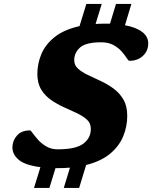

<svg xmlns="http://www.w3.org/2000/svg" viewBox="-20 -840 772 974"><path d="M273 -82.5Q367.5 -82.5 405.2 -113Q443 -143.5 440.5 -190.5Q439.5 -217 419.2 -234.8Q399 -252.5 368.2 -266.8Q337.5 -281 303.2 -296.5Q269 -312 238.5 -333.2Q208 -354.5 188.8 -386.2Q169.5 -418 169.5 -465.5Q169.5 -516 189.5 -564.8Q209.5 -613.5 256.5 -651.5Q303.5 -689.5 383.5 -707.5L418 -820H496L465 -718.5Q488.5 -720 513.5 -720Q526 -720 538 -720L568.5 -820H646.5L614 -712Q670.5 -701.5 701.2 -678Q732 -654.5 732 -620Q732 -581.5 705 -556.5Q678 -531.5 636.5 -531.5Q631.5 -531.5 622.5 -545.8Q613.5 -560 597.5 -578.5Q581.5 -597 556 -611.2Q530.5 -625.5 493.5 -625.5Q415 -625.5 385.8 -598.8Q356.5 -572 356.5 -535Q356.5 -509 376 -491.5Q395.5 -474 426 -459.5Q456.5 -445 491 -429Q525.5 -413 556 -390.8Q586.5 -368.5 606 -335.2Q625.5 -302 625.5 -252.5Q625.5 -198 604.8 -148Q584 -98 538.2 -60Q492.5 -22 417 -3L381.5 113.5H303.5L335 10.5Q305.5 13 273 13Q267 13 261.5 13L230.5 113.5H152.5L185 8Q107.5 -2 75.2 -29.2Q43 -56.5 43 -92.5Q43 -125.5 65.8 -152Q88.5 -178.5 132.5 -178.5Q136 -178.5 146.2 -164Q156.5 -149.5 173.5 -130.5Q190.5 -111.5 215.2 -97Q240 -82.5 273 -82.5Z"/></svg>

Font: Newsreader 6pt
Style: Bold Italic
Weight: 700
Italic angle: -17°
Designer: Hugues Gentile
Foundry: Production Type
Version: Version 1.003; ttfautohint (v1.8.3)